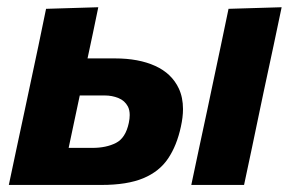

<svg xmlns="http://www.w3.org/2000/svg" viewBox="-20 -524 822 544"><path d="M5 0Q16 -52.5 26.8 -103Q37.5 -153.5 51 -216L61.5 -265.5Q77 -340 88.5 -392.5Q99.5 -445 110.5 -499L258.5 -503.5Q251 -466.5 243.5 -431.2Q236 -396 228 -358.5H306Q373 -358.5 419.8 -337.2Q466.5 -316 486.5 -273.5Q498.5 -248 498.5 -215Q498.5 -192 492.5 -165Q481 -111.5 456.2 -74.8Q431.5 -38 386 -19Q340.5 0 267.5 0ZM174.5 -105H242Q281 -105 308.5 -119Q336 -133 345 -176Q347.5 -188 347.5 -198Q347.5 -212 342.5 -222Q333.5 -239 315.5 -246.2Q297.5 -253.5 277 -253.5H206Q197.5 -215.5 190.5 -180.5Q183 -145 174.5 -105ZM522 0Q533.5 -53.5 544 -104Q554.5 -154 568 -216L578.5 -266Q594 -341 605.5 -393.5Q616.5 -445.5 627.5 -499L778 -503.5Q766.5 -448.5 755.2 -395.2Q744 -342 727.5 -266L717 -216Q704 -154 693.5 -103.5Q682.5 -53 671.5 0Z"/></svg>

Font: Heraclito
Style: Bold Italic
Weight: 700
Italic angle: -12°
Designer: Kostas Bartsokas (font) & Cristiano Sobral (main changes)
Foundry: Kostas Bartsokas (font) & Cristiano Sobral (main changes)
Version: Version 1.00;July 8, 2020;FontCreator 13.0.0.2655 64-bit